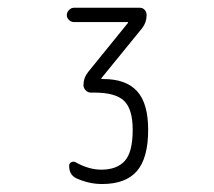

<svg xmlns="http://www.w3.org/2000/svg" viewBox="-20 -750 540 484"><path d="M167 -694.3Q159.2 -694.3 153.8 -699.7Q148.4 -705.1 148.4 -711.9Q148.4 -718.8 153.8 -724.6Q159.2 -730.5 167 -730.5H332Q339.8 -730.5 344.7 -725.1Q349.6 -719.7 349.6 -711.9Q349.6 -694.3 338.9 -679.7L235.4 -552.7V-551.8L236.3 -550.8H240.2Q297.9 -550.8 325.7 -520Q353.5 -489.3 353.5 -422.9Q353.5 -351.6 325.2 -318.8Q296.9 -286.1 237.3 -286.1Q204.1 -286.1 171.9 -300.8Q154.3 -309.6 154.3 -332Q154.3 -338.9 160.2 -341.3Q166 -343.8 170.9 -340.8Q204.1 -322.3 235.4 -322.3Q274.4 -322.3 294.4 -344.2Q314.5 -366.2 314.5 -422.9Q314.5 -474.6 293 -495.6Q271.5 -516.6 217.8 -516.6H209Q201.2 -516.6 195.8 -522.5Q190.4 -528.3 190.4 -535.2Q190.4 -553.7 202.1 -568.4L302.7 -692.4V-693.4V-694.3Z"/></svg>

Font: Rounded-X Mgen+ 1m light
Style: Regular
Weight: 200
Designer: [Source Han Sans]
Ryoko NISHIZUKA  (kana & ideographs); Paul D. Hunt (Latin, Greek & Cyrillic); Wenlong ZHANG  (bopomofo
Version: Version 1.059.20150602